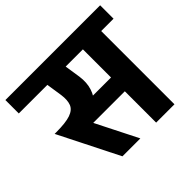

<svg xmlns="http://www.w3.org/2000/svg" viewBox="-185 -838 1023 1023"><g transform="rotate(-45 327.0 -326.5)"><path d="M279 -552V-653H468V-552ZM129 -236V-340H470V-236ZM89 -246 40 -340Q112 -340 148 -352.5Q184 -365 194.5 -392Q205 -419 199 -462H337Q344 -412 331 -372Q318 -332 289 -304Q260 -276 219.5 -261Q179 -246 131 -246ZM199 0 28 -340 163 -339 334 0ZM199 -462 178 -600H316L337 -462ZM-30 -552V-653H422V-552ZM453 0V-639H591V0ZM361 -552V-653H684V-552Z"/></g></svg>

Font: Akshar Light SemiBold
Style: Regular
Weight: 600
Version: Version 1.100